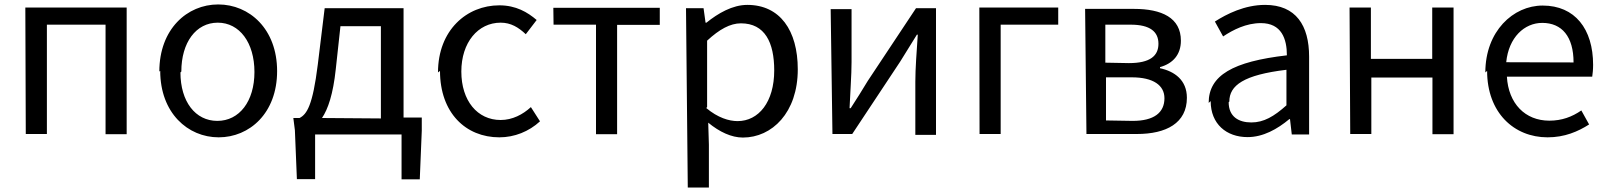

<svg xmlns="http://www.w3.org/2000/svg" viewBox="-20 -578 7240 864"><path d="M96 25H191V-467H455V26H550V-544H94Z M701 -259C701 -70 825 40 964 40C1103 40 1227 -69 1227 -258C1227 -448 1102 -558 962 -558C822 -558 697 -447 697 -256ZM796 -256C796 -387 862 -476 960 -476C1058 -476 1125 -386 1125 -254C1125 -122 1057 -34 958 -34C859 -34 792 -121 792 -252Z M1307 8 1316 228H1398V27H1787V229H1869L1878 10V-49H1796V-541H1441L1410 -287C1387 -103 1361 -64 1328 -47H1300ZM1429 -47C1456 -87 1479 -154 1491 -267L1512 -460H1694V-45Z M1960 -259C1960 -70 2076 40 2227 40C2295 40 2360 14 2410 -32L2369 -96C2333 -63 2286 -38 2233 -38C2128 -38 2056 -125 2056 -256C2056 -387 2131 -476 2233 -476C2279 -476 2313 -455 2346 -424L2395 -488C2354 -523 2302 -554 2227 -554C2081 -554 1951 -443 1951 -252Z M2471 -467H2662V26H2757V-466H2949V-543H2470Z M3075 266H3170V73L3167 -26C3218 16 3272 41 3323 41C3454 41 3570 -71 3570 -266C3570 -441 3490 -556 3343 -556C3276 -556 3211 -518 3159 -476H3155L3146 -541H3067ZM3162 -96V-395C3217 -446 3266 -473 3314 -473C3422 -473 3464 -387 3464 -261C3464 -119 3394 -33 3299 -33C3261 -33 3210 -48 3158 -92Z M3726 25H3815L4031 -301C4052 -335 4084 -387 4106 -422H4110C4105 -347 4099 -270 4099 -210V29H4192V-541H4102L3885 -214C3864 -179 3831 -126 3808 -91H3803C3806 -164 3812 -240 3812 -299V-537H3718Z M4388 25H4483V-467H4742V-544H4387Z M4869 25H5096C5228 25 5321 -24 5321 -138C5321 -218 5265 -257 5200 -271V-276C5258 -292 5294 -332 5294 -395C5294 -498 5208 -538 5083 -538H4863ZM4957 -36V-230H5073C5170 -230 5220 -194 5220 -136C5220 -71 5173 -34 5077 -34ZM4954 -296V-467H5068C5156 -467 5193 -435 5193 -381C5193 -327 5156 -294 5060 -294Z M5428 -123C5428 -20 5499 39 5594 39C5664 39 5728 3 5782 -42H5785L5793 27H5871V-323C5871 -463 5812 -556 5673 -556C5581 -556 5500 -515 5447 -481L5484 -414C5529 -444 5588 -474 5654 -474C5747 -474 5771 -403 5771 -329C5528 -301 5419 -239 5419 -115ZM5512 -121C5512 -194 5577 -241 5769 -264V-104C5713 -54 5667 -27 5611 -27C5554 -27 5509 -53 5509 -118Z M6056 25H6151V-229H6426V26H6521V-544H6425V-313H6149V-544H6053Z M6672 -259C6672 -71 6793 40 6944 40C7021 40 7081 14 7131 -18L7096 -81C7054 -52 7008 -35 6952 -35C6843 -35 6768 -112 6761 -233H7145C7147 -246 7149 -265 7149 -286C7149 -448 7067 -553 6922 -553C6789 -553 6664 -437 6664 -252ZM6758 -298C6769 -410 6840 -475 6920 -475C7009 -475 7061 -413 7061 -297Z"/></svg>

Font: GenEiGothic-pro-Regular
Style: Regular
Weight: 400
Designer: Ryoko NISHIZUKA (kana & ideographs); Paul D. Hunt (Latin, Greek & Cyrillic); Wenlong ZHANG (bopomofo); Sandoll Communica
Foundry: Adobe Systems Incorporated; o_tamon
Version: Version 1.000.140830